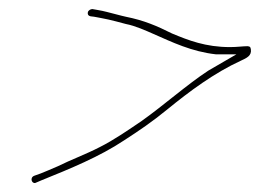

<svg xmlns="http://www.w3.org/2000/svg" viewBox="-20 -434 574 424"><path d="M56 -46C45 -42 50 -28 58 -30L72 -36C134 -61 200 -88 254 -124C288 -146 316 -165 349 -192C398 -232 453 -273 512 -300C525 -306 536 -311 534 -325C533 -331 532 -331 527 -332C516 -332 504 -330 488 -330C434 -330 396 -345 360 -360C326 -377 298 -389 258 -397C252 -398 212 -409 206 -410C199 -411 192 -413 184 -414C180 -414 175 -411 174 -407C173 -402 175 -399 180 -398C191 -397 197 -395 204 -394C222 -391 254 -382 258 -381C279 -377 303 -366 319 -359C360 -341 403 -320 457 -314H502L440 -278C394 -248 341 -201 293 -167C265 -148 232 -125 200 -109C169 -93 136 -81 108 -67C92 -60 80 -55 70 -51Z"/></svg>

Font: Stray Cat
Style: ExLtObl
Weight: 200
Version: Version 1.0